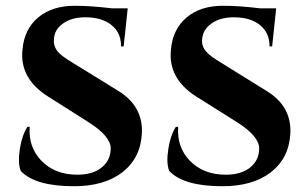

<svg xmlns="http://www.w3.org/2000/svg" viewBox="-20 -633 1069 666"><path d="M390 -318Q478 -264 472 -168Q467 -84 404 -35Q341 13 237 13Q102 13 52 -40Q41 -68 49 -117Q56 -163 75 -193H83Q78 -123 123 -76Q170 -27 248 -27Q304 -27 335 -54Q364 -79 364 -118Q364 -160 289 -208L147 -298Q47 -361 58 -461Q64 -532 113 -573Q162 -613 239 -613Q295 -613 369 -604H423L409 -472H400Q400 -519 368 -545Q335 -573 276 -573Q228 -573 198 -551Q168 -530 167 -495Q165 -470 184 -450Q196 -437 231 -416ZM904 -318Q993 -264 987 -168Q982 -84 919 -35Q856 13 752 13Q617 13 567 -40Q556 -68 564 -117Q571 -163 590 -193H598Q593 -123 638 -76Q685 -27 763 -27Q819 -27 850 -54Q879 -79 879 -118Q879 -160 804 -208L661 -298Q562 -361 573 -461Q579 -532 628 -573Q676 -613 753 -613Q810 -613 883 -604H938L924 -472H915Q915 -519 883 -545Q850 -573 791 -573Q743 -573 713 -551Q683 -530 681 -495Q679 -470 699 -450Q711 -437 746 -416Z"/></svg>

Font: Cinzel Bold(RUS BY LYAJKA)
Style: Regular
Weight: 700
Designer: Natanael Gama
Version: Version 1.001;PS 001.001;hotconv 1.0.56;makeotf.lib2.0.21325